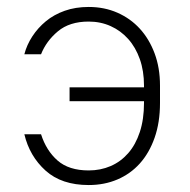

<svg xmlns="http://www.w3.org/2000/svg" viewBox="-20 -526 545 552"><path d="M180 -275H394V-280Q394 -322 382 -356Q370 -390 348.5 -414Q327 -438 298 -451Q269 -464 235 -464Q180 -464 146.5 -436Q113 -408 98 -370H50Q57 -397 73 -421.5Q89 -446 112 -465Q135 -484 166 -495Q197 -506 235 -506Q280 -506 317.5 -489.5Q355 -473 382 -443.5Q409 -414 424.5 -372.5Q440 -331 440 -280V-230Q440 -174 424.5 -130Q409 -86 382 -56Q355 -26 317.5 -10Q280 6 235 6Q157 6 111 -35.5Q65 -77 50 -140H98Q113 -93 145.5 -64.5Q178 -36 235 -36Q269 -36 298 -48.5Q327 -61 348.5 -85.5Q370 -110 382 -146.5Q394 -183 394 -230V-235H180Z"/></svg>

Font: Retni Sans Light
Style: Regular
Weight: 300
Designer: Vitaly Kuzmin
Foundry: ParaType Ltd.
Version: Version 1.00;March 2, 2019;FontCreator 11.5.0.2425 64-bit; t